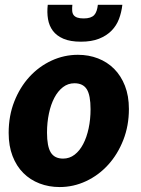

<svg xmlns="http://www.w3.org/2000/svg" viewBox="-20 -748 568 776"><path d="M15 0ZM235 -107Q261 -107 281.5 -122.8Q302 -138.5 316.2 -165.8Q330.5 -193 338.2 -229.2Q346 -265.5 346 -306.5Q346 -363 330.8 -387.2Q315.5 -411.5 281 -411.5Q255 -411.5 234.5 -395.8Q214 -380 199.8 -353Q185.5 -326 177.8 -289.5Q170 -253 170 -212Q170 -156.5 185.2 -131.8Q200.5 -107 235 -107ZM221 8Q177.5 8 139.8 -6.5Q102 -21 74.2 -48.8Q46.5 -76.5 30.8 -117.2Q15 -158 15 -211Q15 -280 37.8 -337.8Q60.5 -395.5 99 -437.5Q137.5 -479.5 188.2 -503Q239 -526.5 295 -526.5Q338.5 -526.5 376 -512Q413.5 -497.5 441.2 -469.8Q469 -442 485 -401.2Q501 -360.5 501 -307.5Q501 -239.5 478.2 -181.8Q455.5 -124 417 -81.8Q378.5 -39.5 327.8 -15.8Q277 8 221 8ZM307 -579.5Q264 -579.5 236.2 -591.5Q208.5 -603.5 193.5 -623.8Q178.5 -644 174 -671Q169.5 -698 173 -728.5H272.5Q271 -715 271.8 -704.5Q272.5 -694 277.5 -687.2Q282.5 -680.5 292.2 -677Q302 -673.5 318 -673.5Q333.5 -673.5 344 -677Q354.5 -680.5 360.8 -687.2Q367 -694 370.5 -704.5Q374 -715 375.5 -728.5H474.5Q471 -698 460.8 -671Q450.5 -644 430.5 -623.8Q410.5 -603.5 380.2 -591.5Q350 -579.5 307 -579.5Z"/></svg>

Font: Lato Black
Style: Italic
Weight: 900
Italic angle: -7°
Designer: Lukasz Dziedzic
Foundry: tyPoland Lukasz Dziedzic
Version: Version 2.007; 2014-02-27